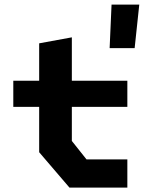

<svg xmlns="http://www.w3.org/2000/svg" viewBox="-20 -832 660 852"><path d="M153.8 -156.5V-639.7L298.8 -666.3V-206.5L363.8 -124.8H545.1V0.4H288.2ZM39 -473.6H545.1V-357.8H39ZM475 -811.5H598L577.5 -618.5H466.5Z"/></svg>

Font: Monaspace Krypton Var
Style: Regular
Weight: 400
Designer: Riley Cran and the Lettermatic Team
Version: Version 1.101 (Monaspace Krypton Var)